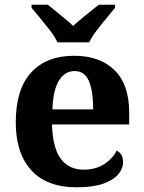

<svg xmlns="http://www.w3.org/2000/svg" viewBox="-20 -786 611 816"><path d="M306 10Q179 10 113 -62.5Q47 -135 47 -265Q47 -406 112 -477.5Q177 -549 295 -549Q404 -549 466.5 -488Q529 -427 529 -308V-257H201Q204 -157 238.5 -111Q273 -65 335 -65Q387 -65 423 -88.5Q459 -112 476 -146Q490 -139 496.5 -126.5Q503 -114 503 -97Q503 -69 482 -44.5Q461 -20 417.5 -5Q374 10 306 10ZM376 -321Q376 -398 358 -441Q340 -484 297 -484Q255 -484 230 -442.5Q205 -401 203 -321ZM224 -606Q214 -629 193.5 -655.5Q173 -682 151.5 -708Q130 -734 114 -753V-766H183Q197 -755 216.5 -739Q236 -723 256 -706.5Q276 -690 291 -676Q306 -690 326 -706.5Q346 -723 366 -739Q386 -755 400 -766H469V-753Q454 -734 432 -708Q410 -682 390 -655.5Q370 -629 359 -606Z"/></svg>

Font: Noto Serif Thai
Style: Regular
Weight: 400
Designer: Monotype Design Team
Foundry: Monotype Imaging Inc.
Version: Version 2.001